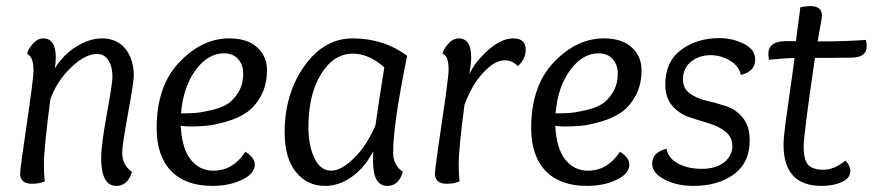

<svg xmlns="http://www.w3.org/2000/svg" viewBox="-20 -600 2864 630"><path d="M145 -273Q124 -112 124 -60Q124 -30 127 -5Q109 3 85 3Q46 3 46 -31Q46 -45 68 -194.5Q90 -344 90 -368Q90 -414 69 -423Q71 -437 87 -455.5Q103 -474 122 -474Q163 -474 163 -412Q163 -394 160 -376Q190 -423 232.5 -448.5Q275 -474 314 -474Q364 -474 391.5 -440Q419 -406 419 -351Q419 -332 400 -227.5Q381 -123 381 -99Q381 -58 413 -36Q399 10 362 10Q312 10 312 -81Q312 -124 330.5 -225.5Q349 -327 349 -347Q349 -382 335.5 -402.5Q322 -423 298 -423Q259 -423 212 -377.5Q165 -332 145 -273Z M785 -102Q816 -83 816 -60Q816 -30 774 -10Q732 10 677 10Q589 10 541.5 -39Q494 -88 494 -180Q494 -318 568.5 -396Q643 -474 732 -474Q792 -474 824 -444.5Q856 -415 856 -370Q856 -321 836 -285Q816 -249 788.5 -230.5Q761 -212 723 -201Q685 -190 659 -187.5Q633 -185 606 -185Q593 -185 573 -187Q577 -112 606 -76Q635 -40 680 -40Q745 -40 785 -102ZM778 -359Q778 -387 761.5 -406Q745 -425 715 -425Q662 -425 621.5 -369.5Q581 -314 574 -228Q602 -228 621.5 -229.5Q641 -231 673.5 -238.5Q706 -246 726 -258.5Q746 -271 762 -297Q778 -323 778 -359Z M1205 -104Q1176 -49 1134 -19.5Q1092 10 1047 10Q988 10 951 -35.5Q914 -81 914 -166Q914 -292 978.5 -383Q1043 -474 1137 -474Q1239 -474 1316 -417Q1270 -193 1270 -99Q1270 -58 1302 -36Q1288 10 1251 10Q1204 10 1204 -71Q1204 -93 1205 -104ZM1212 -189Q1225 -279 1241 -379Q1190 -424 1138 -424Q1075 -424 1033.5 -357Q992 -290 992 -183Q992 -123 1011.5 -81.5Q1031 -40 1067 -40Q1100 -40 1142 -81.5Q1184 -123 1212 -189Z M1504 -256Q1485 -111 1485 -60Q1485 -30 1488 -5Q1470 3 1446 3Q1407 3 1407 -31Q1407 -47 1443 -289Q1452 -356 1452 -371Q1452 -418 1432 -423Q1434 -437 1450 -455.5Q1466 -474 1485 -474Q1526 -474 1526 -412Q1526 -392 1520 -356Q1536 -394 1580 -434Q1624 -474 1664 -474Q1705 -474 1705 -437Q1705 -406 1679 -383Q1661 -402 1637 -402Q1607 -402 1577 -373Q1547 -344 1530.5 -313.5Q1514 -283 1504 -256Z M2014 -102Q2045 -83 2045 -60Q2045 -30 2003 -10Q1961 10 1906 10Q1818 10 1770.5 -39Q1723 -88 1723 -180Q1723 -318 1797.5 -396Q1872 -474 1961 -474Q2021 -474 2053 -444.5Q2085 -415 2085 -370Q2085 -321 2065 -285Q2045 -249 2017.5 -230.5Q1990 -212 1952 -201Q1914 -190 1888 -187.5Q1862 -185 1835 -185Q1822 -185 1802 -187Q1806 -112 1835 -76Q1864 -40 1909 -40Q1974 -40 2014 -102ZM2007 -359Q2007 -387 1990.5 -406Q1974 -425 1944 -425Q1891 -425 1850.5 -369.5Q1810 -314 1803 -228Q1831 -228 1850.5 -229.5Q1870 -231 1902.5 -238.5Q1935 -246 1955 -258.5Q1975 -271 1991 -297Q2007 -323 2007 -359Z M2411 -354Q2405 -383 2375.5 -401Q2346 -419 2311 -419Q2275 -419 2248 -398Q2221 -377 2221 -339Q2221 -310 2243.5 -293.5Q2266 -277 2298.5 -269.5Q2331 -262 2363 -251.5Q2395 -241 2417.5 -213.5Q2440 -186 2440 -140Q2440 -66 2388 -28Q2336 10 2255 10Q2201 10 2160.5 -11Q2120 -32 2120 -63Q2120 -100 2167 -112Q2173 -80 2205.5 -63Q2238 -46 2282 -46Q2329 -46 2356 -67.5Q2383 -89 2383 -120Q2383 -150 2360.5 -168Q2338 -186 2305.5 -195.5Q2273 -205 2240.5 -216Q2208 -227 2185.5 -253.5Q2163 -280 2163 -322Q2163 -398 2215 -436.5Q2267 -475 2341 -475Q2383 -475 2420.5 -456.5Q2458 -438 2458 -404Q2458 -366 2411 -354Z M2559 -465H2592Q2593 -479 2599 -521.5Q2605 -564 2606 -576Q2624 -580 2638 -580Q2677 -580 2677 -549Q2677 -543 2674 -527Q2671 -511 2667.5 -491Q2664 -471 2663 -464Q2753 -464 2821 -469Q2824 -458 2824 -449Q2824 -412 2776 -411Q2744 -410 2654 -410Q2617 -157 2617 -120Q2617 -74 2632.5 -58.5Q2648 -43 2682 -43Q2717 -43 2754 -73Q2770 -57 2770 -39Q2770 -15 2742 -2.5Q2714 10 2676 10Q2551 10 2551 -125Q2551 -147 2557 -193Q2563 -239 2573 -307.5Q2583 -376 2587 -410Q2569 -410 2503 -404Q2501 -418 2501 -422Q2501 -465 2559 -465Z"/></svg>

Font: Overlock
Style: Italic
Weight: 400
Designer: Dario Muhafara
Foundry: Dario Manuel Muhafara
Version: Version 1.002